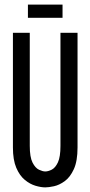

<svg xmlns="http://www.w3.org/2000/svg" viewBox="-20 -802 391 832"><path d="M176 10Q158 10 134 3Q110 -4 87.5 -22.5Q65 -41 50.5 -75Q36 -109 36 -163V-660H109V-170Q109 -121 121 -97.5Q133 -74 149 -66.5Q165 -59 176 -59Q189 -59 204.5 -67Q220 -75 231 -98.5Q242 -122 242 -170V-660H316V-163Q316 -104 300 -69Q284 -34 260.5 -17Q237 0 214 5Q191 10 176 10ZM101 -725V-782H251V-725Z"/></svg>

Font: Bricolage Grotesque 48pt Condensed Light
Style: Regular
Weight: 300
Width: 3
Designer: Mathieu Triay
Foundry: Atelier Triay
Version: Version 1.000; ttfautohint (v1.8.4.7-5d5b);gftools[0.9.32]